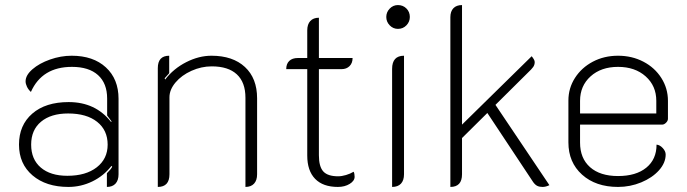

<svg xmlns="http://www.w3.org/2000/svg" viewBox="-20 -729 2712 758"><path d="M55 -158Q55 -235 107.5 -280.5Q160 -326 251 -326Q357 -326 418 -248L421 -249Q411 -263 403 -273V-340Q403 -400 367 -432.5Q331 -465 264 -465Q146 -465 102 -366Q92 -375 86.5 -386.5Q81 -398 81 -408Q81 -432 108 -455.5Q135 -479 177.5 -494Q220 -509 263 -509Q348 -509 398 -463Q448 -417 448 -339V-41Q448 -17 436 -4Q424 9 402 9V-45Q420 -63 423 -71L420 -74Q390 -35 345 -13Q300 9 250 9Q162 9 108.5 -36.5Q55 -82 55 -158ZM405 -158Q405 -215 363.5 -248Q322 -281 249 -281Q181 -281 142 -248.5Q103 -216 103 -158Q103 -100 141 -67.5Q179 -35 246 -35Q319 -35 362 -68.5Q405 -102 405 -158Z M603 -460Q603 -509 648 -509V-440L630 -420L632 -415Q665 -458 715 -483.5Q765 -509 815 -509Q899 -509 947 -464.5Q995 -420 995 -341V-41Q995 -17 983 -4Q971 9 949 9V-343Q949 -404 915 -435.5Q881 -467 816 -467Q775 -467 736 -449.5Q697 -432 673 -403.5Q649 -375 649 -345V-41Q649 9 603 9Z M1193 -115V-456H1110Q1110 -477 1122 -488.5Q1134 -500 1156 -500H1193V-609Q1193 -633 1205 -646Q1217 -659 1239 -659V-500H1372Q1372 -480 1360 -468Q1348 -456 1328 -456H1239V-116Q1239 -71 1256.5 -52Q1274 -33 1315 -33Q1329 -33 1346 -38Q1363 -43 1376 -51Q1380 -44 1380 -31Q1380 -15 1360.5 -3Q1341 9 1314 9Q1255 9 1224 -23Q1193 -55 1193 -115Z M1505 -662Q1505 -681 1518.5 -695Q1532 -709 1551 -709Q1571 -709 1584.5 -695.5Q1598 -682 1598 -662Q1598 -643 1584.5 -629Q1571 -615 1551 -615Q1532 -615 1518.5 -629Q1505 -643 1505 -662ZM1528 -457Q1528 -509 1575 -509V-41Q1575 -17 1563 -4Q1551 9 1528 9Z M2149 2Q2135 9 2122 9Q2110 9 2101.5 5Q2093 1 2085 -10L1904 -283L1804 -184V-41Q1804 9 1758 9V-661Q1758 -684 1770 -696.5Q1782 -709 1804 -709V-237L2079 -507Q2084 -501 2087.5 -495Q2091 -489 2091 -484Q2091 -473 2085 -464.5Q2079 -456 2064 -442L1936 -315Z M2224 -167V-332Q2224 -381 2250 -421.5Q2276 -462 2320.5 -485.5Q2365 -509 2420 -509Q2475 -509 2520 -485.5Q2565 -462 2591 -421Q2617 -380 2617 -331V-260Q2617 -252 2609.5 -244.5Q2602 -237 2594 -237H2270V-166Q2270 -104 2309.5 -69Q2349 -34 2420 -34Q2491 -34 2531.5 -67Q2572 -100 2572 -158Q2585 -157 2596.5 -144.5Q2608 -132 2608 -119Q2608 -86 2581.5 -56.5Q2555 -27 2511.5 -9Q2468 9 2420 9Q2332 9 2278 -39.5Q2224 -88 2224 -167ZM2571 -281V-331Q2571 -390 2529 -427.5Q2487 -465 2420 -465Q2353 -465 2311.5 -427.5Q2270 -390 2270 -331V-281Z"/></svg>

Font: K2D Thin
Style: Regular
Weight: 100
Designer: Katatrad Aksorn Co.,Ltd.
Foundry: Cadson Demak Co.,Ltd.
Version: Version 1.000; ttfautohint (v1.6)